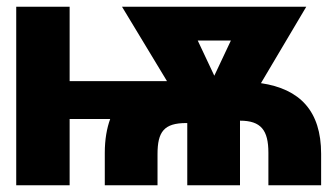

<svg xmlns="http://www.w3.org/2000/svg" viewBox="-20 -548 992 568"><path d="M28 0H186V-196H306C296 -169 290 -135 290 -96V0H446V-92C446 -158 465 -184 531 -184H534V0H690V-191C752 -191 774 -163 774 -96V0H930V-93C930 -220 867 -285 752 -302L886 -528H341L474 -308H186V-528H28ZM565 -428H663L614 -324Z"/></svg>

Font: Asimov Pro
Style: Blk
Weight: 900
Designer: Google
Version: Version 2.000980; 2014